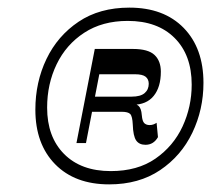

<svg xmlns="http://www.w3.org/2000/svg" viewBox="-20 -760 556 506"><path d="M267.7 -274.1Q177.4 -274.1 125.3 -327.2Q73.2 -380.4 73.2 -471Q73.2 -543.6 102.5 -604.6Q131.8 -665.6 187.1 -702.7Q242.4 -739.9 321 -739.9Q411.9 -739.9 464.1 -686.4Q516.2 -632.9 516.2 -541.6Q516.2 -471.4 486.9 -410.2Q457.6 -349.1 401.9 -311.6Q346.3 -274.1 267.7 -274.1ZM272 -309.1Q342.4 -309.1 389.7 -342Q437.1 -374.9 461.2 -426.9Q485.2 -478.9 485.2 -536.9Q485.2 -615.1 440.1 -660Q395.1 -704.9 316.7 -704.9Q249.7 -704.9 202 -673.7Q154.3 -642.6 129.3 -590.7Q104.2 -538.8 104.2 -476.3Q104.2 -399.3 148.9 -354.2Q193.6 -309.1 272 -309.1ZM363.5 -378.4Q346.6 -378.4 338.7 -390.1Q330.9 -401.7 329.9 -431.8Q328.9 -453.6 323.2 -459.5Q317.6 -465.4 300.5 -465.4H217.3L225.9 -505.3H326.9Q350.3 -505.3 361.1 -514.6Q372 -523.9 372 -539.2Q372 -551.1 363.9 -557.7Q355.7 -564.3 335.8 -564.3H241.7L206.6 -383H181.5L229.8 -631H330.2Q370.5 -631 387.2 -615.2Q403.9 -599.4 403.9 -571.1Q403.9 -530.4 385 -507.2Q366.1 -483.9 329.3 -483.8L320.4 -488.5Q337.1 -487.8 344.7 -481.4Q352.4 -474.9 353.7 -456.4Q355 -440.5 360.3 -435.4Q365.7 -430.4 374.1 -430.4Q380.1 -430.4 384.7 -432.2Q389.4 -434.1 392.7 -436.4L396.3 -398.6Q384.7 -378.4 363.5 -378.4Z"/></svg>

Font: Savate ExtraLight
Style: Italic
Weight: 200
Italic angle: -11°
Designer: Max Esnée
Foundry: Plomb Type
Version: Version 2.000